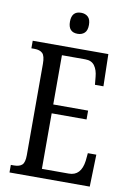

<svg xmlns="http://www.w3.org/2000/svg" viewBox="-98 -966 695 1025"><g transform="rotate(10 249.5 -453.0)"><path d="M28 -41H45Q75 -41 89 -54.5Q103 -68 103 -107V-602Q103 -645 88.5 -659Q74 -673 45 -673H28V-714H438L442 -540H396L392 -582Q389 -619 372.5 -642Q356 -665 322 -665H195V-398H384V-350H195V-49H341Q407 -49 418 -132L422 -174H468L463 0H28ZM206 -849Q206 -906 257 -906Q280 -906 294.5 -892.5Q309 -879 309 -849Q309 -819 294.5 -805.5Q280 -792 257 -792Q206 -792 206 -849Z"/></g></svg>

Font: Noto Serif Cond
Style: Regular
Weight: 400
Width: 3
Designer: Monotype Design Team
Foundry: Monotype Imaging Inc.
Version: Version 1.001